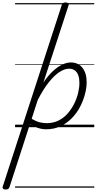

<svg xmlns="http://www.w3.org/2000/svg" viewBox="-121 -1020 776 1540"><path d="M-76 500Q-90 500 -96.5 493Q-103 486 -99 476L374 -979Q378 -991 384 -995.5Q390 -1000 404 -1000Q420 -1000 426.5 -994.5Q433 -989 429 -977L227 -358Q267 -417 306 -452Q345 -487 380.5 -503Q416 -519 447 -519Q506 -519 540 -476.5Q574 -434 574 -361Q574 -316 560.5 -264.5Q547 -213 521 -163Q495 -113 455.5 -72.5Q416 -32 364.5 -7.5Q313 17 249 17Q217 17 182.5 6Q148 -5 119 -24L-45 481Q-49 491 -55.5 495.5Q-62 500 -76 500ZM133 -67Q169 -46 198 -39Q227 -32 253 -32Q305 -32 347 -52.5Q389 -73 420.5 -108.5Q452 -144 473.5 -187Q495 -230 505.5 -274Q516 -318 516 -356Q516 -390 507 -415.5Q498 -441 479.5 -455Q461 -469 433 -469Q397 -469 355.5 -442Q314 -415 270 -359.5Q226 -304 182 -219ZM0 475H635V485H0ZM0 -20H635V0H0ZM0 -505H635V-500H0ZM0 -995H635V-985H0Z"/></svg>

Font: Playwrite SK Guides
Style: Regular
Weight: 400
Designer: Veronika Burian, José Scaglione
Foundry: TypeTogether
Version: Version 1.003